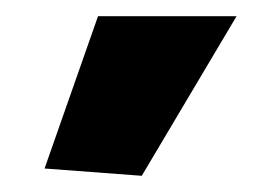

<svg xmlns="http://www.w3.org/2000/svg" viewBox="-20 -825 331 237"><path d="M35 -617 101 -805H272L155 -608Z"/></svg>

Font: Encode Sans Normal
Style: Bold
Weight: 700
Designer: Pablo Impallari, Andres Torresi
Foundry: Pablo Impallari, Andres Torresi
Version: Version 1.000; ttfautohint (v1.00) -l 8 -r 50 -G 200 -x 14 -